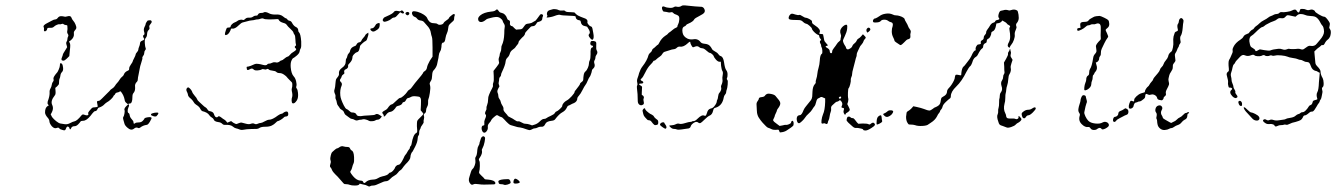

<svg xmlns="http://www.w3.org/2000/svg" viewBox="-20 -473 4963 712"><path d="M546 -53Q552 -55 559 -55.5Q566 -56 567 -54Q568 -52 565.5 -48.5Q563 -45 560 -42Q554 -39 542 -45Q539 -46 540 -49Q541 -52 546 -53ZM528 -397Q532 -398 537 -398Q542 -397 542.5 -393Q543 -389 537.5 -383Q532 -377 534 -371.5Q536 -366 531 -361.5Q526 -357 525.5 -347Q525 -337 520.5 -332.5Q516 -328 517 -313.5Q518 -299 520 -295Q522 -291 518.5 -287Q515 -283 515 -277Q515 -271 511 -266Q507 -261 508 -258.5Q509 -256 504 -241Q499 -226 498 -218Q497 -210 494 -197Q491 -184 491 -178.5Q491 -173 488 -170Q479 -162 481 -150Q482 -136 475 -128Q471 -124 471 -113Q471 -89 461 -89Q453 -89 458 -84Q460 -81 456 -74Q453 -67 453.5 -60.5Q454 -54 458 -53Q460 -52 461 -45Q462 -38 468.5 -31Q475 -24 475 -20Q475 -11 481 -16Q484 -19 494 -19Q504 -19 509.5 -25Q515 -31 515 -32Q515 -36 527.5 -38Q540 -40 542 -36Q543 -34 536 -22Q529 -10 524 -10Q510 -8 500 0Q496 3 493 2Q485 -3 477 4Q466 13 452 0Q443 -8 441.5 -14.5Q440 -21 437.5 -28.5Q435 -36 437.5 -39.5Q440 -43 441.5 -52Q443 -61 442 -64Q439 -69 447 -78L455 -86L449 -91Q443 -95 442 -104Q439 -119 430 -131Q427 -136 424 -133.5Q421 -131 415 -130Q409 -129 407 -124.5Q405 -120 403.5 -120Q402 -120 400 -115Q398 -111 390.5 -104Q383 -97 377 -94Q372 -91 368 -87Q360 -78 347 -74Q344 -74 341 -67.5Q338 -61 333.5 -61Q329 -61 323 -53Q307 -31 296 -27Q293 -25 286.5 -25Q280 -25 278 -21.5Q276 -18 269.5 -11.5Q263 -5 256 -5Q246 -5 243 4Q242 7 240 6.5Q238 6 238 3.5Q238 1 235 -2Q232 -5 229 -3Q226 -1 225 3Q223 9 220.5 10Q218 11 212 9Q203 7 200 3Q197 -1 192 1Q182 6 172 -5Q163 -16 163 -25Q163 -28 159 -34Q147 -47 147 -56Q147 -74 157 -80L161 -82L158 -86Q155 -89 157 -97Q164 -115 164 -128Q163 -138 167 -144.5Q171 -151 172 -158.5Q173 -166 176.5 -170Q180 -174 178.5 -179Q177 -184 182 -191.5Q187 -199 190 -202Q193 -204 197.5 -214.5Q202 -225 202 -230Q202 -244 210 -236Q213 -232 214 -221.5Q215 -211 210 -206Q205 -201 204 -193Q203 -185 201 -181.5Q199 -178 199 -169Q199 -162 198 -160Q197 -158 192 -153L185 -147L186 -135Q187 -123 183 -119Q166 -98 174 -83Q180 -70 171 -54L168 -49L173 -39Q179 -31 188.5 -23.5Q198 -16 204 -15Q210 -14 220 -12.5Q230 -11 240 -16.5Q250 -22 256 -23Q266 -25 282 -45Q286 -50 291 -48Q304 -43 307 -47Q309 -49 307 -52Q305 -55 315 -66Q320 -72 322.5 -73.5Q325 -75 331 -75Q341 -76 342 -77Q343 -78 341 -87Q339 -95 340 -97Q341 -99 346 -99Q350 -99 358 -107.5Q366 -116 377.5 -127Q389 -138 389 -139Q389 -140 396 -144.5Q403 -149 406.5 -155Q410 -161 414.5 -165.5Q419 -170 423.5 -177.5Q428 -185 433 -188.5Q438 -192 440 -198Q442 -204 450 -209Q457 -212 458 -213.5Q459 -215 459 -219Q459 -225 465.5 -234Q472 -243 472 -245Q472 -247 477.5 -257.5Q483 -268 483 -271Q483 -274 488 -279.5Q493 -285 493 -289Q493 -293 496 -300Q499 -307 499 -311Q499 -319 507 -322Q519 -326 513 -332Q511 -335 510.5 -338.5Q510 -342 513 -343Q518 -345 514 -357Q512 -365 516 -373Q520 -381 520 -383Q520 -385 521.5 -388Q523 -391 525 -393.5Q527 -396 528 -397ZM228 -412Q243 -417 246 -405Q248 -400 252.5 -395Q257 -390 260.5 -381Q264 -372 263 -368.5Q262 -365 257.5 -360Q253 -355 254 -349Q256 -335 243 -324L236 -319L239 -313Q242 -308 239 -286L237 -265L228 -256Q220 -248 215 -248Q204 -248 210 -261Q213 -268 213 -270.5Q213 -273 221 -285L229 -298L227 -306Q224 -314 227 -318.5Q230 -323 230 -328Q230 -333 232.5 -337.5Q235 -342 231.5 -347Q228 -352 229.5 -358.5Q231 -365 230 -373Q230 -378 229 -379Q228 -380 224 -380Q218 -381 215.5 -383.5Q213 -386 208 -384Q203 -382 201 -383Q198 -384 191 -381Q184 -378 180 -374Q175 -369 166 -370Q159 -370 157.5 -369.5Q156 -369 155 -366Q155 -362 151.5 -359Q148 -356 145 -357Q142 -358 143 -363.5Q144 -369 142 -372.5Q140 -376 144 -380Q148 -384 154.5 -387Q161 -390 170.5 -395.5Q180 -401 185 -401Q190 -401 194.5 -407Q199 -413 206.5 -413Q214 -413 218 -411.5Q222 -410 228 -412Z M674 -147Q676 -149 678 -149Q680 -149 685 -144Q690 -139 692 -134Q694 -127 702 -118Q710 -109 711 -105Q712 -101 719.5 -94.5Q727 -88 732.5 -82.5Q738 -77 742 -75Q746 -73 749.5 -67Q753 -61 757 -61Q770 -59 773 -51Q777 -38 783 -38Q787 -38 788 -40Q791 -45 801 -37Q807 -32 811 -30Q815 -28 819 -23L823 -18L830 -21L837 -24L845 -18Q854 -13 856 -13Q858 -13 865 -16Q872 -19 875.5 -18.5Q879 -18 891 -14.5Q903 -11 910.5 -14Q918 -17 923.5 -14Q929 -11 935.5 -14Q942 -17 946.5 -17Q951 -17 961.5 -23Q972 -29 978 -29Q990 -29 1011 -45Q1020 -51 1023.5 -51Q1027 -51 1030 -54Q1033 -57 1039 -59Q1049 -62 1049 -50Q1049 -41 1040 -41Q1035 -41 1032 -37Q1031 -36 1028 -33.5Q1025 -31 1021.5 -29Q1018 -27 1015 -25.5Q1012 -24 1011 -24Q1008 -24 1002.5 -18Q997 -12 988 -7.5Q979 -3 964 -3Q949 -3 943 1Q937 5 932 5Q927 5 910 5.5Q893 6 884 8Q875 10 868 7Q861 4 855.5 3Q850 2 843 -4Q835 -11 815 -10Q809 -9 804 -14Q799 -19 791 -20Q774 -22 772 -31Q771 -34 765 -37.5Q759 -41 756 -46Q750 -56 730 -61Q726 -63 723 -69Q720 -77 707 -85Q701 -89 698.5 -94Q696 -99 689 -106Q677 -115 677 -122Q676 -127 674 -131Q668 -141 674 -147ZM958 -427Q964 -431 979 -423Q987 -419 1001 -419Q1020 -421 1031 -411Q1038 -405 1040.5 -405Q1043 -405 1045.5 -401Q1048 -397 1053.5 -396Q1059 -395 1062 -390Q1069 -376 1079 -372Q1086 -368 1086 -360Q1086 -355 1089 -353Q1095 -347 1097 -319Q1098 -298 1095 -293.5Q1092 -289 1091 -282Q1090 -275 1080.5 -267Q1071 -259 1067.5 -257.5Q1064 -256 1060.5 -247.5Q1057 -239 1058 -224Q1060 -200 1069 -190Q1075 -184 1078 -172Q1081 -160 1079 -153Q1077 -149 1080.5 -144.5Q1084 -140 1085 -129Q1087 -111 1081 -101Q1072 -87 1065 -90Q1062 -91 1061.5 -99Q1061 -107 1063 -112Q1066 -120 1062 -136Q1061 -143 1062.5 -146.5Q1064 -150 1064 -159Q1064 -163 1063.5 -165Q1063 -167 1061 -169Q1059 -171 1054 -176Q1045 -185 1043.5 -187.5Q1042 -190 1033.5 -196Q1025 -202 1017 -202Q1009 -202 1005 -206Q1001 -210 990.5 -211Q980 -212 976.5 -215.5Q973 -219 969 -216.5Q965 -214 959.5 -216Q954 -218 950.5 -215.5Q947 -213 936 -212Q925 -211 921 -215Q915 -222 906 -216Q895 -209 895 -220Q894 -224 895 -225Q896 -226 900 -226Q907 -227 924 -235Q932 -239 957 -232Q968 -229 972 -235Q973 -237 978 -237Q983 -237 988.5 -240Q994 -243 1001 -242Q1010 -239 1018 -246Q1021 -249 1024 -249Q1027 -249 1034.5 -255.5Q1042 -262 1046.5 -263Q1051 -264 1055.5 -270Q1060 -276 1069 -281Q1083 -289 1076 -294Q1070 -299 1076 -303Q1079 -305 1077.5 -308Q1076 -311 1075.5 -326Q1075 -341 1072 -344.5Q1069 -348 1068 -352.5Q1067 -357 1057 -366Q1047 -375 1043.5 -380.5Q1040 -386 1031 -388Q1017 -392 1014 -399Q1013 -403 1005 -402Q994 -401 977.5 -401Q961 -401 957 -404Q952 -406 946 -403.5Q940 -401 935 -401Q930 -401 925.5 -399.5Q921 -398 913.5 -397.5Q906 -397 896.5 -394Q887 -391 881 -390Q875 -389 865 -379Q851 -365 841 -367Q839 -368 837.5 -366.5Q836 -365 834 -359Q827 -344 818 -343Q815 -342 814 -346Q814 -348 815 -352.5Q816 -357 818 -362Q820 -367 821 -369Q823 -371 829 -371Q835 -371 835 -374.5Q835 -378 840 -383Q845 -388 850.5 -390Q856 -392 860 -395Q863 -398 870 -399.5Q877 -401 881 -399Q885 -398 889.5 -403Q894 -408 903.5 -407.5Q913 -407 918 -411Q923 -415 928.5 -415Q934 -415 934.5 -416Q935 -417 938 -421Q941 -425 948.5 -425Q956 -425 958 -427Z M1341 -349 1346 -352V-349Q1347 -345 1344.5 -338.5Q1342 -332 1341 -327.5Q1340 -323 1336 -321Q1331 -319 1323 -311.5Q1315 -304 1315 -302Q1315 -299 1312.5 -290Q1310 -281 1304 -279.5Q1298 -278 1292 -271Q1286 -264 1287 -259Q1287 -257 1285.5 -252.5Q1284 -248 1280.5 -243.5Q1277 -239 1274 -236Q1270 -233 1271 -229Q1272 -220 1262 -216Q1254 -213 1257 -203Q1258 -200 1253 -197Q1248 -194 1247 -189.5Q1246 -185 1243 -181Q1238 -175 1243 -170Q1250 -164 1247 -156Q1240 -140 1242 -119Q1243 -106 1255 -82Q1261 -70 1265.5 -68.5Q1270 -67 1275.5 -61.5Q1281 -56 1285 -56Q1299 -56 1302 -48Q1304 -43 1312 -42.5Q1320 -42 1323 -43Q1326 -44 1347.5 -45Q1369 -46 1371 -48Q1378 -54 1390 -45L1396 -41L1392 -36Q1387 -29 1379 -29Q1375 -29 1371 -26Q1368 -24 1359.5 -23.5Q1351 -23 1348 -25Q1346 -27 1337.5 -29.5Q1329 -32 1325 -30.5Q1321 -29 1317 -29Q1313 -29 1307 -27Q1301 -25 1295 -28.5Q1289 -32 1285 -32Q1281 -32 1275 -37Q1269 -42 1263.5 -45.5Q1258 -49 1256 -55.5Q1254 -62 1247.5 -65.5Q1241 -69 1239.5 -72.5Q1238 -76 1234 -80.5Q1230 -85 1229 -92.5Q1228 -100 1225.5 -104.5Q1223 -109 1224 -113.5Q1225 -118 1223 -123Q1217 -134 1221 -143Q1223 -149 1224 -164Q1225 -175 1226 -178Q1227 -181 1232 -187Q1238 -194 1237 -200Q1235 -212 1249 -222Q1262 -231 1262 -244Q1262 -253 1264.5 -256Q1267 -259 1268 -265Q1269 -271 1273.5 -275.5Q1278 -280 1278 -283.5Q1278 -287 1282 -293Q1286 -299 1298 -303Q1300 -304 1303 -309.5Q1306 -315 1312 -316Q1318 -317 1320 -322Q1322 -327 1328 -333.5Q1334 -340 1334.5 -342.5Q1335 -345 1341 -349ZM1386 -388Q1390 -387 1387 -373Q1385 -366 1376 -361Q1364 -352 1357 -359Q1353 -362 1353.5 -365Q1354 -368 1359 -368Q1366 -368 1372 -379Q1374 -384 1379 -386Q1384 -388 1386 -388ZM1486 -427Q1493 -431 1497 -426Q1499 -424 1497 -420Q1492 -413 1486 -419Q1481 -424 1486 -427ZM1510 -430Q1513 -433 1529 -429Q1542 -425 1551 -419Q1563 -411 1565 -404Q1566 -400 1572 -393.5Q1578 -387 1588.5 -387Q1599 -387 1603 -383.5Q1607 -380 1615 -381.5Q1623 -383 1625 -387.5Q1627 -392 1635.5 -397.5Q1644 -403 1645 -406Q1645 -408 1649 -411.5Q1653 -415 1657 -418Q1661 -421 1663 -421Q1669 -421 1665 -412Q1664 -408 1664 -402.5Q1664 -397 1657 -392Q1647 -383 1645 -380Q1643 -377 1642 -368Q1641 -357 1637.5 -350Q1634 -343 1632 -332Q1630 -315 1623 -315Q1617 -315 1617 -299Q1616 -288 1612 -282Q1608 -276 1607 -266.5Q1606 -257 1604.5 -252Q1603 -247 1602 -240Q1600 -224 1587 -211Q1583 -206 1582.5 -193Q1582 -180 1579 -175Q1574 -167 1573.5 -164.5Q1573 -162 1575 -155Q1577 -147 1574 -128.5Q1571 -110 1569 -106.5Q1567 -103 1567.5 -93.5Q1568 -84 1564 -77Q1560 -70 1560 -63Q1560 -56 1555 -52.5Q1550 -49 1552 -44Q1554 -39 1552 -31.5Q1550 -24 1551 -21Q1552 -18 1546 -10Q1540 -2 1540 0.5Q1540 3 1537 7.5Q1534 12 1534.5 19Q1535 26 1532 29.5Q1529 33 1528.5 43.5Q1528 54 1519.5 71Q1511 88 1510 89Q1507 91 1504.5 97.5Q1502 104 1502 109Q1502 119 1484 136Q1476 145 1472.5 150.5Q1469 156 1464.5 158.5Q1460 161 1455.5 167.5Q1451 174 1442.5 178.5Q1434 183 1426.5 191Q1419 199 1411.5 199Q1404 199 1388 207Q1372 215 1364 215Q1356 215 1352.5 217.5Q1349 220 1343.5 216.5Q1338 213 1326 211L1314 208L1312 211Q1309 215 1296 215Q1283 215 1277 212.5Q1271 210 1264 210Q1259 210 1257.5 209.5Q1256 209 1254 207Q1252 205 1247 199Q1238 188 1232 182Q1213 164 1211 157Q1209 151 1205.5 147.5Q1202 144 1205 136Q1208 128 1206 122.5Q1204 117 1205 112Q1208 93 1213 90Q1216 87 1222 82Q1228 77 1230.5 77Q1233 77 1237 74Q1246 67 1254 70Q1261 72 1268.5 72Q1276 72 1278 77.5Q1280 83 1284 85Q1292 88 1293 110Q1294 127 1291 133Q1288 139 1286 147.5Q1284 156 1281 159.5Q1278 163 1279.5 166.5Q1281 170 1289 180Q1303 197 1319 197Q1325 197 1327 202Q1329 209 1336 203Q1344 194 1362 193Q1373 193 1381 188Q1389 183 1398 181Q1418 177 1422 170Q1424 167 1427 167Q1429 167 1433 164Q1437 161 1440 157Q1443 153 1444 151Q1445 146 1449.5 142Q1454 138 1458 138Q1465 138 1476 115Q1481 103 1483.5 101Q1486 99 1490 91.5Q1494 84 1497 81Q1500 78 1500 74.5Q1500 71 1502.5 69Q1505 67 1506 62Q1512 25 1524 20Q1528 18 1527 8.5Q1526 -1 1526 -5Q1526 -20 1527 -23.5Q1528 -27 1532 -31Q1550 -48 1550 -51Q1550 -52 1545 -58L1540 -64L1541 -84Q1542 -104 1540 -108Q1538 -113 1535 -114Q1532 -115 1521 -116Q1510 -117 1504 -113.5Q1498 -110 1493.5 -109.5Q1489 -109 1485.5 -102Q1482 -95 1477.5 -94.5Q1473 -94 1472 -90Q1469 -83 1455 -80Q1450 -79 1448 -75Q1446 -71 1440 -65Q1434 -59 1426.5 -58Q1419 -57 1413 -49Q1405 -38 1403 -42Q1403 -42 1403 -44Q1404 -46 1400 -50.5Q1396 -55 1399 -58Q1402 -61 1408 -64Q1414 -67 1417 -71Q1427 -86 1433 -86Q1436 -86 1448 -98Q1460 -110 1464 -110Q1468 -110 1476.5 -117.5Q1485 -125 1489 -131Q1493 -138 1498 -140.5Q1503 -143 1507 -149Q1511 -155 1519 -165Q1550 -201 1550 -205Q1550 -206 1556 -210Q1562 -214 1563.5 -223Q1565 -232 1574 -248L1584 -263V-297Q1584 -330 1581.5 -336.5Q1579 -343 1578 -350Q1576 -366 1563 -379Q1556 -387 1552 -391.5Q1548 -396 1539.5 -397Q1531 -398 1527 -403.5Q1523 -409 1519 -410Q1512 -412 1509 -419Q1506 -426 1510 -430ZM1467 -433Q1471 -437 1476 -430Q1480 -426 1477 -424Q1474 -421 1467 -426Q1465 -428 1463.5 -427Q1462 -426 1455 -418Q1447 -408 1441.5 -408Q1436 -408 1430 -402Q1425 -398 1415.5 -394.5Q1406 -391 1403 -393Q1396 -397 1402 -405Q1404 -409 1415 -413Q1436 -422 1440 -428Q1444 -435 1457 -432Q1464 -430 1467 -433Z M1848 192Q1864 191 1866.5 191.5Q1869 192 1872 197Q1875 204 1872.5 206.5Q1870 209 1861.5 211.5Q1853 214 1849 212Q1845 210 1838 210Q1831 210 1829.5 206Q1828 202 1828 200Q1828 194 1848 192ZM1889 190Q1893 188 1903 196Q1913 205 1900 207Q1884 210 1884 203Q1884 194 1889 190ZM1767 35Q1773 29 1778 36Q1780 39 1777 53.5Q1774 68 1770 75Q1766 82 1767 85Q1770 96 1759 112Q1754 118 1757 122.5Q1760 127 1759.5 142.5Q1759 158 1757 163Q1756 167 1757 169Q1758 171 1765 178Q1775 187 1776.5 190Q1778 193 1790 193Q1814 195 1817 205Q1818 207 1815 210Q1813 211 1800 211Q1787 211 1777 211.5Q1767 212 1754.5 210Q1742 208 1737 210Q1729 215 1724 208Q1715 198 1721 182Q1724 172 1726.5 164Q1729 156 1733 153Q1737 150 1740.5 140Q1744 130 1743 124Q1741 113 1744 109Q1749 103 1750 83Q1751 73 1754.5 67.5Q1758 62 1758 59Q1758 56 1760 51Q1762 46 1763 41.5Q1764 37 1767 35ZM1818 -435Q1822 -439 1824 -438Q1826 -437 1831 -430Q1834 -426 1841 -425Q1847 -424 1852.5 -418.5Q1858 -413 1860 -406Q1862 -400 1865 -399Q1873 -397 1871 -387Q1870 -383 1872.5 -379.5Q1875 -376 1879 -376Q1881 -376 1887 -369L1894 -363L1904 -364Q1910 -364 1913 -365Q1916 -366 1918.5 -368.5Q1921 -371 1924 -376Q1928 -382 1931 -383.5Q1934 -385 1943 -386Q1951 -387 1956.5 -391Q1962 -395 1964 -395Q1965 -395 1971 -402.5Q1977 -410 1981 -416Q1983 -420 1986.5 -420.5Q1990 -421 1992.5 -418.5Q1995 -416 1993 -412Q1991 -408 1991 -404Q1991 -395 1977 -392Q1972 -391 1971 -388.5Q1970 -386 1966 -381Q1962 -376 1956 -376Q1950 -376 1947 -372.5Q1944 -369 1935.5 -360.5Q1927 -352 1927 -348.5Q1927 -345 1922 -339Q1916 -334 1910 -327Q1903 -320 1903 -316Q1903 -312 1898 -306.5Q1893 -301 1891.5 -298Q1890 -295 1881.5 -289Q1873 -283 1870.5 -274Q1868 -265 1862 -259.5Q1856 -254 1855 -245Q1854 -232 1841 -205Q1838 -199 1838 -195Q1838 -191 1834.5 -188Q1831 -185 1831 -179.5Q1831 -174 1829.5 -168.5Q1828 -163 1830.5 -158Q1833 -153 1831 -150.5Q1829 -148 1826 -141Q1823 -134 1825.5 -128.5Q1828 -123 1828 -117Q1828 -111 1832 -106Q1836 -101 1837 -95Q1838 -89 1843 -81.5Q1848 -74 1847 -68.5Q1846 -63 1854.5 -54Q1863 -45 1863 -43.5Q1863 -42 1872.5 -37.5Q1882 -33 1889.5 -27.5Q1897 -22 1901.5 -23Q1906 -24 1914 -19Q1922 -14 1929 -14Q1936 -14 1945 -11L1953 -8L1963 -11Q1973 -14 1982 -23Q1991 -32 1997 -32Q2003 -32 2006.5 -35Q2010 -38 2022.5 -43.5Q2035 -49 2037.5 -54Q2040 -59 2044 -60Q2048 -61 2056.5 -69Q2065 -77 2065 -80Q2065 -85 2070 -91Q2075 -97 2081 -100Q2089 -104 2100 -116Q2111 -128 2111 -133Q2111 -135 2115 -139Q2131 -159 2131 -162Q2131 -165 2137 -169Q2143 -173 2143 -179Q2143 -185 2144.5 -194.5Q2146 -204 2151 -208Q2156 -212 2160 -221.5Q2164 -231 2164 -237.5Q2164 -244 2167 -249.5Q2170 -255 2170 -272Q2169 -295 2175 -296.5Q2181 -298 2178 -303L2176 -304Q2171 -304 2169.5 -309Q2168 -314 2171 -319Q2173 -322 2181 -321Q2188 -320 2190 -317Q2192 -314 2191 -303Q2190 -291 2193 -286Q2198 -278 2192 -270Q2188 -265 2188 -259.5Q2188 -254 2185 -249.5Q2182 -245 2184 -238Q2188 -227 2181 -220Q2175 -215 2175 -211Q2175 -209 2173.5 -204Q2172 -199 2170 -194Q2168 -189 2166 -187Q2163 -183 2159 -173Q2155 -163 2151 -158Q2147 -153 2140 -139Q2133 -125 2127 -118.5Q2121 -112 2121 -109Q2121 -97 2109 -91Q2101 -88 2097 -85.5Q2093 -83 2088.5 -81.5Q2084 -80 2082 -74Q2077 -63 2066 -57Q2054 -51 2038 -30Q2035 -26 2025 -25Q2006 -23 2002 -13Q1997 -1 1985 -3Q1979 -3 1973.5 0Q1968 3 1963 3Q1958 3 1952 7Q1946 10 1942.5 9.5Q1939 9 1919 2Q1907 -1 1903.5 -1Q1900 -1 1889.5 -4.5Q1879 -8 1874 -9Q1868 -10 1849 -31Q1843 -38 1838.5 -39Q1834 -40 1829.5 -43Q1825 -46 1823 -46Q1820 -46 1811.5 -38.5Q1803 -31 1802 -28Q1801 -24 1794.5 -17Q1788 -10 1789 -2Q1790 6 1785 13Q1779 21 1773.5 18.5Q1768 16 1766 5Q1765 -8 1774 -8Q1777 -8 1776 -15.5Q1775 -23 1778 -30Q1785 -45 1781 -48Q1776 -52 1782 -63Q1785 -68 1784 -71.5Q1783 -75 1786.5 -84Q1790 -93 1790 -103.5Q1790 -114 1793.5 -121.5Q1797 -129 1798.5 -133Q1800 -137 1804.5 -144.5Q1809 -152 1808 -156.5Q1807 -161 1809.5 -167Q1812 -173 1811 -191L1810 -210L1821 -224Q1831 -237 1831 -239.5Q1831 -242 1829.5 -248Q1828 -254 1830.5 -260Q1833 -266 1833 -270Q1833 -274 1836 -280Q1839 -286 1839 -294Q1839 -302 1841 -305Q1849 -321 1850 -348Q1850 -364 1851.5 -371.5Q1853 -379 1849 -385Q1845 -391 1844 -395.5Q1843 -400 1835.5 -405.5Q1828 -411 1818 -410Q1808 -409 1801.5 -407Q1795 -405 1790 -404Q1785 -403 1781 -399Q1770 -390 1761.5 -391.5Q1753 -393 1753 -403Q1753 -409 1761 -416Q1774 -427 1801 -430Q1814 -431 1818 -435ZM2031 -439Q2044 -440 2053 -435Q2059 -433 2066.5 -434Q2074 -435 2076.5 -431.5Q2079 -428 2095 -428L2110 -427L2116 -421Q2122 -415 2134 -410.5Q2146 -406 2151 -404Q2161 -399 2158 -390Q2158 -387 2162.5 -381.5Q2167 -376 2171 -375Q2174 -374 2175 -372.5Q2176 -371 2177 -367Q2178 -363 2180 -351Q2184 -331 2178 -326Q2175 -324 2169 -331Q2159 -342 2165 -347Q2170 -352 2164 -363Q2160 -369 2158.5 -372Q2157 -375 2150 -376Q2136 -378 2134 -391Q2133 -396 2132 -396.5Q2131 -397 2128 -398Q2123 -398 2119 -401.5Q2115 -405 2115 -409Q2115 -412 2113 -413Q2111 -414 2087 -415Q2063 -416 2060 -417Q2054 -421 2034 -413Q2031 -412 2027.5 -411Q2024 -410 2020.5 -409.5Q2017 -409 2014 -408.5Q2011 -408 2009 -408Q2007 -408 2007 -409Q2007 -410 2009 -412Q2011 -414 2009 -417.5Q2007 -421 2009 -427Q2011 -433 2018.5 -435.5Q2026 -438 2031 -439Z M2433 -18Q2437 -20 2440.5 -19.5Q2444 -19 2444 -16Q2444 -15 2448 -10Q2451 -6 2451.5 -2Q2452 2 2449 4Q2446 6 2431 -6Q2423 -12 2433 -18ZM2366 -69Q2372 -75 2373 -67Q2374 -65 2377.5 -61.5Q2381 -58 2386.5 -54Q2392 -50 2397 -48Q2404 -44 2405 -41Q2406 -38 2412 -33Q2419 -28 2420 -26Q2421 -24 2421 -18Q2421 -11 2416 -10Q2410 -8 2406.5 -10Q2403 -12 2394 -24Q2391 -27 2386.5 -27Q2382 -27 2380 -29.5Q2378 -32 2372.5 -37.5Q2367 -43 2365.5 -50Q2364 -57 2363 -61Q2362 -65 2366 -69ZM2507 -451Q2512 -454 2520 -453Q2567 -448 2577 -448Q2589 -449 2593 -437Q2595 -431 2591.5 -426Q2588 -421 2573 -413.5Q2558 -406 2555 -402Q2551 -393 2532 -385Q2526 -383 2524 -379.5Q2522 -376 2518 -375Q2508 -371 2511 -353Q2513 -338 2529 -330Q2538 -326 2548 -327Q2567 -331 2577 -318Q2581 -312 2591 -311Q2601 -310 2605 -308Q2613 -305 2620 -292Q2622 -287 2631 -282.5Q2640 -278 2644 -272Q2648 -266 2653 -265Q2662 -262 2665 -242Q2668 -220 2673 -213Q2678 -207 2678 -197Q2678 -187 2676 -183.5Q2674 -180 2677 -177Q2680 -174 2678.5 -159.5Q2677 -145 2675 -140.5Q2673 -136 2673 -131.5Q2673 -127 2669 -122.5Q2665 -118 2664 -112Q2659 -82 2635 -74Q2630 -73 2628.5 -71.5Q2627 -70 2626 -68Q2625 -66 2624 -61Q2621 -48 2611 -44Q2604 -41 2591 -28Q2582 -19 2578 -17Q2574 -15 2570 -18Q2567 -21 2562 -21Q2559 -21 2554.5 -18.5Q2550 -16 2546.5 -12.5Q2543 -9 2542 -6Q2540 4 2528 4Q2520 5 2507.5 7Q2495 9 2490 7Q2485 5 2479 5Q2473 5 2467 -0.5Q2461 -6 2462 -7Q2463 -8 2471.5 -8.5Q2480 -9 2486.5 -12.5Q2493 -16 2499.5 -14Q2506 -12 2520.5 -16.5Q2535 -21 2540 -21Q2545 -21 2546 -22.5Q2547 -24 2552.5 -24Q2558 -24 2567 -33Q2583 -49 2592 -44Q2596 -43 2597.5 -44.5Q2599 -46 2602 -55Q2605 -67 2614 -70Q2619 -71 2624 -74Q2628 -77 2633 -84.5Q2638 -92 2638 -96Q2638 -100 2640 -103Q2642 -106 2643 -115.5Q2644 -125 2648 -129Q2657 -140 2654 -150Q2653 -154 2655 -157Q2661 -170 2659 -179Q2658 -184 2660 -194.5Q2662 -205 2659 -209.5Q2656 -214 2654 -229L2653 -244H2647Q2641 -245 2634.5 -252.5Q2628 -260 2627 -264Q2626 -268 2620.5 -272.5Q2615 -277 2612 -277Q2609 -277 2599.5 -285.5Q2590 -294 2584 -294Q2578 -294 2573 -298Q2567 -304 2557 -300Q2551 -297 2549 -298Q2547 -299 2543.5 -305.5Q2540 -312 2540 -315Q2540 -322 2531 -313Q2515 -298 2502 -300Q2495 -301 2490 -296Q2485 -291 2478.5 -290.5Q2472 -290 2462.5 -286.5Q2453 -283 2446.5 -281.5Q2440 -280 2436.5 -273.5Q2433 -267 2426 -262.5Q2419 -258 2414 -253Q2409 -248 2406 -248Q2403 -248 2402 -245Q2401 -242 2391.5 -232.5Q2382 -223 2373 -204.5Q2364 -186 2359 -182Q2354 -178 2356.5 -175.5Q2359 -173 2362 -172Q2365 -171 2365.5 -168Q2366 -165 2363 -164Q2360 -163 2356 -163Q2346 -163 2352 -158L2357 -155Q2361 -153 2361 -150Q2361 -147 2360 -130Q2359 -120 2361.5 -120Q2364 -120 2366.5 -116Q2369 -112 2367 -108Q2365 -104 2367 -96.5Q2369 -89 2366 -86Q2358 -80 2351.5 -84.5Q2345 -89 2345 -99Q2345 -125 2342 -146Q2341 -153 2343 -156.5Q2345 -160 2343 -167.5Q2341 -175 2344.5 -184Q2348 -193 2350 -202Q2355 -217 2362 -226Q2380 -249 2385 -269Q2386 -273 2391.5 -277.5Q2397 -282 2398 -286.5Q2399 -291 2402.5 -293Q2406 -295 2412 -301Q2418 -307 2419.5 -307Q2421 -307 2425 -315Q2433 -331 2448 -341Q2455 -345 2457 -348Q2459 -351 2462.5 -353Q2466 -355 2473.5 -361.5Q2481 -368 2486.5 -370Q2492 -372 2492 -375Q2492 -378 2495 -383.5Q2498 -389 2499 -400Q2500 -411 2495.5 -414.5Q2491 -418 2485.5 -419.5Q2480 -421 2476.5 -425Q2473 -429 2468 -427.5Q2463 -426 2459 -427Q2452 -429 2442 -430Q2439 -430 2436.5 -436Q2434 -442 2435 -446Q2437 -452 2447 -447Q2451 -445 2462 -444Q2473 -443 2478.5 -446.5Q2484 -450 2490 -448Q2500 -446 2507 -451Z M3124 -40Q3131 -42 3135 -37Q3137 -35 3141.5 -35Q3146 -35 3149.5 -30Q3153 -25 3158 -19L3163 -14L3179 -15Q3196 -15 3200.5 -12.5Q3205 -10 3208 -13Q3217 -21 3221.5 -16.5Q3226 -12 3224 -8.5Q3222 -5 3211 2Q3197 11 3189.5 11Q3182 11 3181 8Q3180 5 3174 4Q3168 3 3164 2Q3160 1 3154 1.5Q3148 2 3141 -4.5Q3134 -11 3126 -18Q3121 -23 3120 -25Q3119 -27 3120 -32Q3121 -38 3124 -40ZM3231 -12Q3230 -13 3231 -25Q3232 -37 3237.5 -41.5Q3243 -46 3246 -45.5Q3249 -45 3249.5 -37Q3250 -29 3251 -26.5Q3252 -24 3251 -21.5Q3250 -19 3241.5 -14.5Q3233 -10 3231 -12ZM3289 -63Q3297 -60 3285 -47Q3279 -42 3273 -40Q3266 -38 3260.5 -43Q3255 -48 3255 -49.5Q3255 -51 3260 -53Q3265 -55 3269 -58.5Q3273 -62 3275.5 -63Q3278 -64 3282.5 -64Q3287 -64 3289 -63ZM2823 -124Q2828 -127 2840 -124.5Q2852 -122 2856 -117Q2859 -113 2865 -106Q2873 -97 2873.5 -90.5Q2874 -84 2868 -75Q2861 -66 2861 -63.5Q2861 -61 2857 -53Q2853 -45 2853 -43Q2853 -41 2850 -35Q2846 -29 2847.5 -25.5Q2849 -22 2859 -15L2871 -6L2882 -8Q2893 -11 2895 -10Q2897 -9 2905 -12Q2913 -15 2913.5 -18.5Q2914 -22 2916 -24Q2921 -28 2923 -18V-14Q2923 -9 2921.5 -7Q2920 -5 2912 1Q2901 8 2897 11Q2888 17 2873 18Q2871 18 2869.5 12.5Q2868 7 2864 8Q2847 10 2839 5Q2833 2 2829 1Q2825 0 2819.5 -6Q2814 -12 2808 -18Q2805 -21 2801 -26.5Q2797 -32 2794 -36.5Q2791 -41 2791 -42Q2791 -43 2789 -47.5Q2787 -52 2786.5 -65.5Q2786 -79 2785.5 -85.5Q2785 -92 2789.5 -98Q2794 -104 2794 -107Q2794 -112 2805 -113Q2814 -114 2816.5 -118Q2819 -122 2823 -124ZM3196 -368Q3201 -373 3206 -368Q3211 -363 3201 -355L3196 -352L3194 -356Q3191 -363 3196 -368ZM2907 -415Q2911 -421 2915 -422Q2919 -423 2930 -419Q2940 -416 2943.5 -417.5Q2947 -419 2955.5 -413Q2964 -407 2970 -407Q2975 -406 2983 -401.5Q2991 -397 2991 -394Q2991 -393 2991.5 -389Q2992 -385 3002.5 -378.5Q3013 -372 3017.5 -365.5Q3022 -359 3020 -354Q3018 -349 3018.5 -348Q3019 -347 3025 -347L3032 -346L3034 -337Q3036 -327 3036.5 -323.5Q3037 -320 3043.5 -313Q3050 -306 3050 -305Q3050 -304 3046 -303Q3037 -301 3047 -295.5Q3057 -290 3057 -283Q3057 -279 3059 -277Q3061 -275 3064 -276Q3066 -277 3066 -282Q3066 -287 3072.5 -295Q3079 -303 3083 -309.5Q3087 -316 3092 -319.5Q3097 -323 3097 -327Q3097 -331 3098.5 -336Q3100 -341 3097.5 -346.5Q3095 -352 3096 -360Q3099 -371 3111 -379Q3118 -383 3120.5 -380.5Q3123 -378 3121.5 -366Q3120 -354 3113 -339.5Q3106 -325 3106 -323Q3106 -315 3114 -303Q3117 -299 3117 -297Q3117 -294 3120 -291.5Q3123 -289 3126 -290Q3139 -295 3141 -303Q3142 -307 3148.5 -312Q3155 -317 3157 -322.5Q3159 -328 3163.5 -330Q3168 -332 3174 -339L3180 -346L3185 -341Q3190 -336 3190.5 -334Q3191 -332 3187 -328Q3183 -324 3182 -319.5Q3181 -315 3175 -308Q3169 -301 3169 -300Q3169 -299 3163 -287.5Q3157 -276 3157 -270.5Q3157 -265 3155.5 -262Q3154 -259 3151 -246Q3148 -233 3144 -219Q3140 -205 3140 -199Q3140 -193 3137.5 -188Q3135 -183 3135 -178Q3136 -173 3133 -161Q3130 -149 3127 -146Q3125 -144 3124.5 -129.5Q3124 -115 3125 -110Q3127 -105 3125 -96L3122 -87L3127 -77Q3132 -68 3131 -64.5Q3130 -61 3124 -57Q3117 -54 3115.5 -49.5Q3114 -45 3112 -49Q3106 -56 3109 -65Q3112 -73 3105 -73Q3098 -73 3102 -81Q3106 -89 3100 -97L3095 -102L3091 -99Q3087 -96 3084 -96Q3080 -96 3067 -83Q3061 -78 3062 -71Q3063 -64 3060.5 -58Q3058 -52 3056.5 -41.5Q3055 -31 3052.5 -26.5Q3050 -22 3050 -19Q3050 -16 3047.5 -14Q3045 -12 3041 -14.5Q3037 -17 3034 -15.5Q3031 -14 3028 -15Q3025 -16 3026.5 -27.5Q3028 -39 3032 -49Q3039 -64 3040 -95V-108L3033 -111Q3026 -115 3022.5 -112.5Q3019 -110 3014 -108Q3009 -106 3006.5 -94.5Q3004 -83 3000 -78.5Q2996 -74 2992 -67Q2988 -60 2979 -52Q2970 -44 2966 -37.5Q2962 -31 2954 -23.5Q2946 -16 2943 -16Q2937 -16 2935 -26.5Q2933 -37 2938 -43Q2942 -46 2946 -46Q2953 -46 2960 -65Q2963 -72 2969 -79Q2984 -97 2987.5 -102Q2991 -107 2992 -115Q2993 -125 2993 -134Q2994 -152 3001 -160Q3006 -165 3005 -168Q3004 -171 3007 -180Q3010 -189 3011 -199.5Q3012 -210 3015.5 -221.5Q3019 -233 3020 -248Q3021 -270 3028 -274Q3030 -275 3029.5 -284.5Q3029 -294 3027 -297Q3025 -300 3025 -304Q3025 -308 3022 -312Q3020 -316 3020.5 -319.5Q3021 -323 3023 -323Q3028 -323 3021 -331Q3018 -335 3018 -339Q3018 -343 3013 -344Q3010 -345 3004.5 -349.5Q2999 -354 2995 -359Q2991 -364 2991 -366Q2991 -368 2988.5 -371Q2986 -374 2982.5 -377Q2979 -380 2975.5 -382.5Q2972 -385 2969 -385Q2963 -387 2959 -391Q2955 -395 2952 -396.5Q2949 -398 2944.5 -398.5Q2940 -399 2928 -399Q2908 -399 2905.5 -403Q2903 -407 2907 -415ZM3099 -114Q3097 -116 3093.5 -114Q3090 -112 3091 -109Q3092 -107 3095 -107Q3097 -107 3098.5 -109.5Q3100 -112 3099 -114ZM3263 -422Q3278 -425 3291 -419Q3296 -416 3303 -416Q3309 -416 3317 -413.5Q3325 -411 3330 -407.5Q3335 -404 3335 -401Q3335 -399 3340.5 -390Q3346 -381 3347.5 -376Q3349 -371 3354 -364.5Q3359 -358 3357 -352Q3355 -346 3356 -340Q3358 -329 3346 -327Q3342 -326 3332 -315Q3324 -307 3321 -306Q3318 -305 3312 -310Q3309 -312 3303 -316Q3297 -320 3297 -322.5Q3297 -325 3292 -335Q3287 -345 3287 -356.5Q3287 -368 3290 -375Q3294 -389 3283 -391Q3278 -392 3273 -396Q3268 -400 3259 -400Q3250 -400 3246.5 -395.5Q3243 -391 3233.5 -390Q3224 -389 3220 -390Q3217 -392 3217 -395Q3217 -398 3219.5 -401.5Q3222 -405 3227 -405Q3232 -407 3241 -413Q3250 -420 3263 -422Z M3808 -71Q3820 -79 3821 -71Q3821 -67 3810.5 -56.5Q3800 -46 3794 -45.5Q3788 -45 3785 -40Q3780 -32 3775 -35Q3772 -36 3770 -42.5Q3768 -49 3769 -53Q3770 -56 3777.5 -61Q3785 -66 3793 -66Q3801 -66 3808 -71ZM3731 -258 3735 -251 3731 -239Q3727 -227 3728 -222Q3731 -210 3723 -197Q3720 -193 3719 -179Q3718 -165 3715 -156.5Q3712 -148 3711.5 -140Q3711 -132 3709.5 -127.5Q3708 -123 3708 -110Q3708 -97 3705 -88Q3700 -68 3708 -53Q3711 -47 3711 -43.5Q3711 -40 3713.5 -36.5Q3716 -33 3729 -33.5Q3742 -34 3745.5 -32Q3749 -30 3753 -32Q3758 -34 3757 -40Q3757 -43 3758 -43Q3759 -43 3763.5 -38Q3768 -33 3768 -31Q3768 -28 3764 -24Q3760 -20 3756 -18Q3751 -16 3746.5 -11Q3742 -6 3730 -2Q3718 2 3712.5 -0.5Q3707 -3 3698 -6Q3690 -8 3687 -11Q3684 -14 3682 -22Q3675 -41 3680 -50Q3682 -55 3681.5 -61Q3681 -67 3683 -73Q3685 -79 3685 -92.5Q3685 -106 3686 -107Q3687 -108 3687.5 -117.5Q3688 -127 3692 -131Q3699 -141 3694 -154Q3690 -167 3696 -175Q3700 -181 3700 -187.5Q3700 -194 3703 -198Q3706 -202 3705 -206Q3704 -210 3704 -226L3703 -241L3711 -255Q3719 -269 3718 -273Q3717 -277 3720.5 -281.5Q3724 -286 3724 -288.5Q3724 -291 3725.5 -291Q3727 -291 3727 -287.5Q3727 -284 3728.5 -281Q3730 -278 3728 -271Q3726 -264 3731 -258ZM3731 -436Q3742 -440 3752 -434Q3755 -432 3757 -418.5Q3759 -405 3756.5 -398Q3754 -391 3751 -388Q3746 -383 3749 -375Q3751 -371 3746.5 -361.5Q3742 -352 3743 -344Q3744 -337 3740 -325.5Q3736 -314 3730 -307Q3725 -301 3725 -298Q3725 -294 3719 -299Q3714 -304 3721 -316Q3726 -325 3726 -337Q3726 -349 3724 -358.5Q3722 -368 3724 -371Q3729 -376 3721 -380Q3716 -382 3714 -385.5Q3712 -389 3704 -393L3697 -397L3693 -392Q3689 -388 3682 -387L3675 -386L3673 -376Q3670 -361 3662 -357Q3656 -355 3656 -350Q3656 -345 3652.5 -338Q3649 -331 3646 -330Q3639 -328 3639 -319Q3639 -315 3636 -314Q3626 -310 3626 -301Q3626 -296 3623 -294Q3616 -290 3607 -272Q3604 -265 3598 -261.5Q3592 -258 3588 -249Q3582 -229 3576 -226Q3574 -225 3564 -207Q3547 -172 3526 -152Q3506 -133 3506 -116Q3506 -110 3502 -107.5Q3498 -105 3487.5 -95Q3477 -85 3475.5 -78Q3474 -71 3470 -67Q3466 -63 3466 -60.5Q3466 -58 3462 -53.5Q3458 -49 3455 -42Q3448 -28 3432 -18Q3427 -15 3423 -12Q3418 -7 3400.5 -6Q3383 -5 3373 -9Q3366 -11 3358 -11Q3351 -11 3349.5 -12Q3348 -13 3345 -18Q3340 -26 3340 -40Q3341 -52 3342 -55.5Q3343 -59 3348 -61.5Q3353 -64 3360 -71L3367 -79L3381 -76Q3395 -73 3406 -69Q3421 -63 3426 -63Q3431 -63 3440 -70Q3444 -74 3448 -75Q3463 -81 3466 -89Q3468 -93 3469 -102Q3470 -107 3470.5 -108.5Q3471 -110 3472.5 -111.5Q3474 -113 3478 -115Q3492 -122 3492 -134Q3492 -140 3500 -148Q3504 -152 3509 -159.5Q3514 -167 3517.5 -174.5Q3521 -182 3521 -187Q3522 -194 3524.5 -195.5Q3527 -197 3535 -195Q3543 -193 3544 -194Q3545 -195 3545 -202Q3547 -221 3553 -226Q3557 -229 3561.5 -235.5Q3566 -242 3571.5 -248.5Q3577 -255 3582 -265Q3591 -286 3597 -286Q3599 -286 3598 -291Q3597 -295 3600.5 -301.5Q3604 -308 3608 -308Q3615 -309 3616.5 -310Q3618 -311 3617 -315Q3616 -321 3622 -324Q3628 -327 3628 -333Q3628 -339 3632.5 -343.5Q3637 -348 3637 -353Q3637 -358 3642.5 -365Q3648 -372 3650 -376Q3656 -387 3664 -389Q3669 -390 3670.5 -394Q3672 -398 3679 -399Q3689 -401 3684.5 -406Q3680 -411 3684 -423Q3687 -432 3691.5 -433Q3696 -434 3701 -435Q3709 -438 3719 -435Q3724 -433 3731 -436Z M4159 -69Q4165 -66 4164.5 -57.5Q4164 -49 4157 -47Q4151 -45 4146 -42Q4143 -40 4132.5 -35Q4122 -30 4119 -25Q4114 -19 4110 -21.5Q4106 -24 4108 -32Q4110 -40 4116 -40Q4119 -40 4123 -43.5Q4127 -47 4127 -51Q4127 -59 4136 -62Q4142 -64 4147.5 -68Q4153 -72 4154 -71.5Q4155 -71 4159 -69ZM4274 -81Q4284 -85 4289 -77Q4292 -71 4288 -65Q4282 -54 4289 -44Q4291 -41 4292 -37Q4293 -33 4302 -28.5Q4311 -24 4317 -20L4323 -17L4331 -21Q4339 -24 4344 -29.5Q4349 -35 4355 -37.5Q4361 -40 4367.5 -47Q4374 -54 4377.5 -54Q4381 -54 4382 -55.5Q4383 -57 4386 -57Q4391 -57 4389 -54Q4388 -52 4386 -52Q4383 -51 4383 -44Q4383 -33 4373 -29Q4367 -26 4361.5 -19Q4356 -12 4348 -9.5Q4340 -7 4334 -2.5Q4328 2 4324 2Q4320 2 4315 5Q4310 8 4300 9Q4290 10 4282.5 4Q4275 -2 4273 -10Q4271 -18 4271 -23.5Q4271 -29 4269 -32Q4267 -35 4269 -42Q4271 -51 4267 -56Q4263 -61 4265 -69.5Q4267 -78 4274 -81ZM3998 -120Q4007 -120 4007 -112Q4007 -110 4009.5 -102.5Q4012 -95 4009 -90Q4006 -83 4001 -57Q4000 -52 4005 -41.5Q4010 -31 4016 -25Q4024 -17 4041.5 -15Q4059 -13 4069 -19Q4074 -22 4080 -21Q4090 -19 4092 -11Q4093 -6 4088 -2Q4078 6 4069 7Q4066 7 4064 4Q4059 -2 4049 5Q4045 9 4036.5 9Q4028 9 4024 3Q4020 -3 4016 -2Q4004 0 3992 -12Q3978 -25 3984 -44Q3986 -49 3982 -54.5Q3978 -60 3979 -68.5Q3980 -77 3983.5 -87Q3987 -97 3987 -101Q3987 -105 3989.5 -111Q3992 -117 3994 -118.5Q3996 -120 3998 -120ZM4355 -403Q4361 -410 4367 -401Q4370 -397 4368.5 -391.5Q4367 -386 4366 -371Q4364 -347 4358 -339Q4355 -334 4358 -319Q4359 -315 4355.5 -310.5Q4352 -306 4352 -303.5Q4352 -301 4349.5 -297.5Q4347 -294 4345 -288Q4343 -282 4339.5 -277Q4336 -272 4337 -266Q4339 -251 4339 -248.5Q4339 -246 4335 -241Q4330 -235 4329.5 -232Q4329 -229 4329 -222.5Q4329 -216 4323 -207.5Q4317 -199 4316 -193.5Q4315 -188 4313.5 -183Q4312 -178 4314 -170Q4316 -164 4315 -159.5Q4314 -155 4306 -140Q4302 -132 4303.5 -126Q4305 -120 4300 -116.5Q4295 -113 4295 -109Q4295 -107 4292.5 -104Q4290 -101 4288 -101Q4286 -101 4279 -102.5Q4272 -104 4271 -110Q4269 -118 4259 -122Q4253 -124 4247.5 -122Q4242 -120 4236 -123Q4228 -128 4227 -119Q4227 -114 4226 -112Q4226 -110 4222 -106.5Q4218 -103 4213.5 -100Q4209 -97 4207 -97Q4202 -97 4199 -95Q4196 -93 4193 -93Q4192 -93 4190 -92Q4188 -91 4187 -89Q4186 -87 4185 -85Q4184 -83 4184 -82Q4184 -79 4182 -76Q4180 -73 4177 -71.5Q4174 -70 4171 -70Q4167 -70 4166 -75Q4165 -80 4168 -89Q4171 -98 4173 -99Q4175 -100 4180 -98Q4183 -96 4184.5 -97Q4186 -98 4186 -103Q4186 -108 4194.5 -116Q4203 -124 4212 -127Q4222 -130 4224 -130.5Q4226 -131 4226 -135Q4226 -138 4230 -144Q4234 -150 4237 -152Q4240 -154 4242.5 -159Q4245 -164 4250.5 -170Q4256 -176 4256 -178Q4256 -182 4274 -202Q4280 -209 4281.5 -214.5Q4283 -220 4288 -224.5Q4293 -229 4295 -235.5Q4297 -242 4303.5 -249.5Q4310 -257 4312 -264Q4313 -274 4324 -282Q4327 -284 4329.5 -296.5Q4332 -309 4331 -318Q4330 -327 4332 -338Q4335 -349 4336.5 -352Q4338 -355 4344 -357Q4349 -359 4348 -363Q4344 -379 4348 -384Q4351 -387 4351.5 -393.5Q4352 -400 4355 -403ZM4090 -398Q4093 -394 4093.5 -384.5Q4094 -375 4087 -369.5Q4080 -364 4080 -362Q4080 -360 4085 -350Q4089 -341 4089.5 -338.5Q4090 -336 4086 -331Q4082 -326 4075.5 -313Q4069 -300 4065.5 -292Q4062 -284 4062.5 -276.5Q4063 -269 4059.5 -265Q4056 -261 4056 -255.5Q4056 -250 4051.5 -245.5Q4047 -241 4045 -242Q4042 -244 4046 -232Q4051 -218 4043 -208Q4039 -204 4038 -200.5Q4037 -197 4034.5 -195Q4032 -193 4032 -186Q4032 -179 4029.5 -173.5Q4027 -168 4027 -162Q4027 -149 4011 -140Q4004 -137 4002 -138.5Q4000 -140 4001 -149Q4002 -159 4005 -166Q4008 -173 4008 -177Q4008 -189 4015 -193Q4019 -195 4019 -203.5Q4019 -212 4022 -217Q4029 -226 4034 -259Q4035 -267 4041 -273.5Q4047 -280 4046 -286Q4044 -299 4044 -302Q4044 -305 4048 -311Q4054 -319 4058.5 -323Q4063 -327 4062 -332Q4061 -339 4062 -359Q4062 -367 4062 -371.5Q4062 -376 4061 -379Q4060 -382 4058.5 -383.5Q4057 -385 4054 -386Q4049 -387 4044 -384.5Q4039 -382 4034 -383Q4029 -384 4024.5 -381.5Q4020 -379 4015.5 -379Q4011 -379 4005 -373Q4000 -368 3990 -363Q3980 -358 3977 -359Q3974 -360 3974.5 -364.5Q3975 -369 3981 -369L3987 -370L3986 -378Q3985 -387 3989 -389.5Q3993 -392 4003 -392Q4013 -392 4016.5 -397Q4020 -402 4025.5 -404.5Q4031 -407 4034.5 -409.5Q4038 -412 4046 -413Q4054 -414 4057.5 -414Q4061 -414 4074.5 -407.5Q4088 -401 4090 -398Z M4592 -75Q4592 -75 4594.5 -75Q4597 -75 4606.5 -65.5Q4616 -56 4620 -56Q4624 -56 4635 -50.5Q4646 -45 4649 -39.5Q4652 -34 4649 -29.5Q4646 -25 4638 -26Q4630 -27 4624 -33.5Q4618 -40 4607 -52Q4592 -67 4592 -75ZM4573 -97Q4577 -101 4581.5 -97.5Q4586 -94 4586 -87Q4586 -82 4585 -81Q4584 -80 4582 -80Q4577 -80 4574 -87Q4571 -94 4573 -97ZM4800 -433Q4801 -438 4802.5 -439Q4804 -440 4810 -440Q4818 -440 4824 -437Q4830 -434 4837.5 -436.5Q4845 -439 4850.5 -436Q4856 -433 4856 -432Q4856 -428 4870.5 -419.5Q4885 -411 4891 -411Q4896 -411 4907 -395Q4911 -389 4911.5 -386Q4912 -383 4910 -374Q4908 -370 4912 -365Q4918 -357 4913 -339Q4910 -331 4904 -326.5Q4898 -322 4894 -315Q4889 -303 4883 -306Q4882 -307 4878 -303Q4874 -299 4870 -296.5Q4866 -294 4860 -288L4854 -282L4855 -270Q4857 -244 4858 -238.5Q4859 -233 4864 -228Q4877 -215 4877 -208Q4877 -196 4885 -183Q4888 -177 4888.5 -165Q4889 -153 4885 -150Q4881 -147 4883 -140Q4885 -133 4884 -130Q4883 -127 4881.5 -117Q4880 -107 4877 -103.5Q4874 -100 4874 -97.5Q4874 -95 4870 -90Q4866 -85 4863 -79Q4854 -63 4849 -60Q4847 -59 4843 -59Q4839 -59 4835 -55Q4824 -45 4818 -45Q4814 -45 4811 -37Q4808 -31 4803.5 -28Q4799 -25 4785 -21Q4770 -18 4762 -13.5Q4754 -9 4749 -10.5Q4744 -12 4741 -10.5Q4738 -9 4730.5 -9Q4723 -9 4717.5 -6Q4712 -3 4709 -4.5Q4706 -6 4706 -8Q4706 -10 4700 -12Q4694 -14 4688 -13Q4679 -12 4673 -16Q4658 -25 4667 -30Q4671 -32 4676.5 -28.5Q4682 -25 4688 -28Q4694 -31 4702.5 -28Q4711 -25 4723 -27Q4735 -29 4740.5 -29.5Q4746 -30 4748.5 -32Q4751 -34 4764.5 -36Q4778 -38 4784 -43.5Q4790 -49 4795 -50Q4800 -51 4802.5 -54Q4805 -57 4810.5 -57Q4816 -57 4823 -64.5Q4830 -72 4832.5 -77Q4835 -82 4840 -83.5Q4845 -85 4847 -92Q4848 -98 4850.5 -99.5Q4853 -101 4861 -103Q4866 -104 4865 -107Q4860 -122 4865 -131Q4870 -139 4871 -168Q4872 -177 4873 -190L4874 -203L4868 -206Q4863 -210 4859 -210Q4846 -213 4841 -228Q4838 -237 4835 -240Q4832 -243 4827 -243Q4820 -243 4813.5 -247Q4807 -251 4802.5 -251Q4798 -251 4793 -253.5Q4788 -256 4774 -258Q4760 -260 4754 -263Q4747 -266 4731.5 -267.5Q4716 -269 4709 -267Q4701 -265 4697 -267Q4693 -269 4689 -267Q4686 -265 4679.5 -265Q4673 -265 4671 -267Q4667 -271 4658 -266Q4653 -264 4644 -264.5Q4635 -265 4632 -268Q4628 -272 4619 -268Q4607 -263 4596 -268Q4588 -272 4579 -263Q4560 -244 4560 -240Q4560 -239 4556 -235Q4552 -231 4550.5 -222Q4549 -213 4546 -205Q4543 -197 4545 -189.5Q4547 -182 4547 -176.5Q4547 -171 4550.5 -163Q4554 -155 4554 -151Q4554 -147 4558 -141Q4562 -135 4561 -131.5Q4560 -128 4565 -122Q4571 -115 4568 -112Q4561 -105 4550 -116Q4536 -131 4547 -140Q4551 -143 4548 -146Q4545 -149 4541 -148Q4538 -148 4537 -149Q4536 -150 4535 -155Q4533 -162 4534 -167Q4535 -174 4530 -191Q4526 -202 4535 -208Q4538 -210 4537 -218Q4534 -244 4538 -251Q4542 -257 4545 -265Q4548 -273 4550 -276.5Q4552 -280 4551 -286Q4550 -292 4554 -299Q4561 -314 4580 -326Q4588 -331 4591 -337Q4594 -343 4602 -346Q4610 -349 4611 -350Q4612 -352 4614.5 -355Q4617 -358 4620 -360.5Q4623 -363 4624 -363Q4628 -364 4630.5 -368.5Q4633 -373 4638.5 -376.5Q4644 -380 4650.5 -386.5Q4657 -393 4667 -398Q4677 -403 4682.5 -407.5Q4688 -412 4693 -413.5Q4698 -415 4703 -418Q4708 -421 4714 -421Q4720 -421 4724 -425Q4728 -429 4734 -428Q4739 -427 4752.5 -429Q4766 -431 4771 -434Q4784 -441 4788 -434Q4796 -420 4800 -433ZM4790 -416 4784 -411 4770 -414Q4758 -417 4754.5 -416.5Q4751 -416 4745 -409Q4740 -404 4731 -405.5Q4722 -407 4716.5 -402Q4711 -397 4701.5 -394Q4692 -391 4684.5 -386.5Q4677 -382 4676 -382Q4675 -382 4669.5 -377.5Q4664 -373 4662 -373Q4656 -373 4635 -352Q4626 -343 4622 -341Q4612 -336 4613 -320Q4615 -307 4617 -302.5Q4619 -298 4627 -294Q4635 -289 4635 -286Q4635 -280 4646 -287L4652 -290L4669 -287Q4686 -284 4691 -286Q4700 -290 4720 -292Q4728 -293 4736 -290Q4744 -287 4751.5 -290Q4759 -293 4760.5 -292Q4762 -291 4774 -291Q4786 -291 4791 -292Q4797 -293 4803.5 -290.5Q4810 -288 4815 -291Q4820 -294 4826.5 -299Q4833 -304 4839 -303Q4855 -300 4863 -311Q4866 -315 4874 -324Q4890 -342 4890 -356Q4889 -374 4883 -379Q4880 -382 4876 -390Q4870 -402 4862 -408Q4856 -413 4842 -413.5Q4828 -414 4820 -417.5Q4812 -421 4803.5 -421Q4795 -421 4790 -416Z"/></svg>

Font: TT2020 Style D
Style: Italic
Weight: 400
Italic angle: -15°
Version: Version 0.2.000